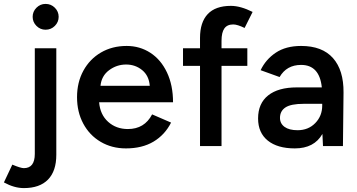

<svg xmlns="http://www.w3.org/2000/svg" viewBox="-78 -747 1828 982"><path d="M89 -661Q89 -688 108.5 -707.5Q128 -727 155 -727Q183 -727 202.5 -707.5Q222 -688 222 -661Q222 -634 202.5 -614.5Q183 -595 155 -595Q128 -595 108.5 -614.5Q89 -634 89 -661ZM-15 95Q28 113 44 113Q100 113 100 40V-500H210V45Q210 128 167.5 171.5Q125 215 44 215Q-5 215 -58 186Z M316 -250Q316 -326 348.5 -385.5Q381 -445 438.5 -478.5Q496 -512 570 -512Q637 -512 691 -477Q745 -442 776 -376.5Q807 -311 807 -224H429Q434 -161 475 -124Q516 -87 576 -87Q661 -87 700 -162L797 -120Q765 -57 707 -22.5Q649 12 566 12Q494 12 437 -21.5Q380 -55 348 -114.5Q316 -174 316 -250ZM688 -308Q684 -360 649 -388.5Q614 -417 567 -417Q519 -417 480 -388Q441 -359 436 -308Z M1103 -717Q1152 -717 1214 -686L1173 -604Q1136 -622 1115 -622Q1084 -622 1069.5 -601.5Q1055 -581 1055 -538V-500H1187V-410H1055V0H945V-410H858V-500H945V-553Q945 -633 984.5 -675Q1024 -717 1103 -717Z M1571 -62Q1529 12 1430 12Q1341 12 1291.5 -28Q1242 -68 1242 -141Q1242 -218 1293.5 -259Q1345 -300 1440 -300H1568Q1556 -415 1462 -415Q1388 -415 1352 -353L1255 -388Q1281 -443 1332.5 -477.5Q1384 -512 1462 -512Q1570 -512 1625 -450Q1680 -388 1679 -274L1676 0H1574ZM1444 -81Q1499 -81 1534.5 -117.5Q1570 -154 1570 -207V-216H1475Q1410 -216 1382 -197.5Q1354 -179 1354 -144Q1354 -115 1377.5 -98Q1401 -81 1444 -81Z"/></svg>

Font: Oak Sans SemiBold
Style: Regular
Weight: 600
Designer: Erik Kennedy, Walven
Foundry: Erik Kennedy, Walven
Version: Version 1.000